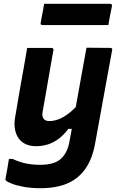

<svg xmlns="http://www.w3.org/2000/svg" viewBox="-20 -790 640 1010"><path d="M123 -538Q156 -538 188 -538Q220 -538 252 -538Q255 -538 257 -536.5Q259 -535 260.5 -532.5Q262 -530 261 -527Q251 -472 242 -418.5Q233 -365 223.5 -311.5Q214 -258 204 -201Q200 -179 209 -166Q218 -153 240 -153Q256 -153 274.5 -158Q293 -163 312.5 -174Q332 -185 353.5 -203Q375 -221 397 -248L377 -112H339Q318 -83 292 -62.5Q266 -42 235.5 -31.5Q205 -21 170 -21Q137 -21 113.5 -32.5Q90 -44 76.5 -64.5Q63 -85 58.5 -112Q54 -139 59 -170Q71 -239 82 -305Q93 -371 106 -440Q110 -465 114.5 -489Q119 -513 123 -538ZM435 -539Q466 -539 498 -538.5Q530 -538 561 -538Q565 -538 567 -536.5Q569 -535 570 -533Q571 -531 570 -527Q554 -437 539.5 -360.5Q525 -284 511.5 -206.5Q498 -129 481 -39Q467 43 430.5 96Q394 149 335.5 174.5Q277 200 193 200Q144 200 105.5 193Q67 186 43 176.5Q19 167 11 160Q10 158 9 155.5Q8 153 9 150Q14 122 18.5 98Q23 74 27 46H46Q83 63 117 70Q151 77 192 77Q230 77 258 68.5Q286 60 304 42Q315 31 323.5 17Q332 3 338 -15Q344 -33 347 -54Q359 -121 370 -180Q381 -239 391 -296Q401 -353 412 -412.5Q423 -472 435 -539ZM212 -770H559Q564 -770 567 -767Q570 -764 569 -759Q566 -742 562.5 -725.5Q559 -709 556 -692.5Q553 -676 550 -658H203Q200 -658 197.5 -659.5Q195 -661 194 -663.5Q193 -666 194 -669Q197 -687 200 -703.5Q203 -720 206.5 -736.5Q210 -753 212 -770Z"/></svg>

Font: RecMonoLinear Nerd Font Mono
Style: Bold Italic
Weight: 700
Italic angle: -10°
Monospace: yes
Version: Version 1.085; ttfautohint (v1.8.4.7-5d5b);Nerd Fonts 3.2.1